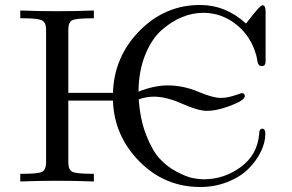

<svg xmlns="http://www.w3.org/2000/svg" viewBox="-20 -725 1165 767"><path d="M61 0V-30.8H74.2Q131.3 -30.8 147.2 -38.3Q163.1 -45.9 164.1 -73.2V-609.9Q163.1 -636.7 146 -644.3Q128.9 -651.9 74.2 -651.9H61V-683.1Q134.3 -680.2 208.3 -680.2Q282.2 -680.2 355 -683.1V-651.9H346.2Q286.1 -651.9 269.5 -644.5Q252.9 -637.2 252.9 -606.9V-354H431.2Q436 -499 537.6 -602.1Q639.2 -705.1 778.8 -705.1Q881.8 -705.1 962.9 -630.9Q1018.1 -704.1 1028.8 -704.1Q1041 -704.1 1041 -679.2V-480Q1041 -460.9 1025.9 -460.9Q1019 -460.9 1015.6 -464.4Q1012.2 -467.8 1010.5 -471.9Q1008.8 -476.1 1007.3 -486.1Q1005.9 -496.1 1003.9 -502.9Q982.9 -580.1 924.1 -627Q865.2 -673.8 792 -673.8Q750 -673.8 708 -657Q666 -640.1 626 -605Q585.9 -569.8 560.1 -505.9Q534.2 -441.9 533.2 -358.9Q596.2 -383.8 649.9 -383.8Q711.9 -383.8 771 -358.9Q830.1 -334 860.8 -334Q881.8 -334 900.9 -339.1Q919.9 -344.2 931.9 -348.6Q943.8 -353 946.8 -353Q950.7 -353 954.3 -350.1Q958 -347.2 958 -341.8Q958 -329.6 931.2 -315.9Q856.9 -281.7 805.2 -282.2Q772 -282.2 708 -310.5Q644 -338.9 594.2 -338.9Q565.4 -338.9 534.2 -328.1Q540 -246.1 564.5 -184.1Q588.9 -122.1 618.9 -90.1Q648.9 -58.1 686.5 -38.6Q724.1 -19 748.5 -13.9Q772.9 -8.8 793.9 -8.8Q875 -8.8 941.4 -57.4Q1007.8 -106 1015.1 -188Q1015.1 -210.9 1027.8 -210.9Q1040 -210.9 1040 -190.9Q1040 -155.8 1022 -118.9Q1003.9 -82 972.4 -50.5Q940.9 -19 889.9 1.5Q838.9 22 779.8 22Q637.7 22 536.9 -80.1Q436 -182.1 431.2 -323.2H252.9V-76.2Q252.9 -46.4 269.5 -38.6Q286.1 -30.8 346.2 -30.8H355V0Q281.7 -2.9 208 -2.9Q134.3 -2.9 61 0Z"/></svg>

Font: CMU Serif Upright Italic
Style: UprightItalic
Weight: 500
Version: Version 0.7.0